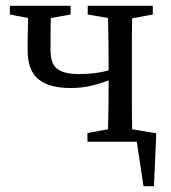

<svg xmlns="http://www.w3.org/2000/svg" viewBox="-20 -488 590 661"><path d="M282 -438V-468H506V-438L435 -425Q434 -388 434 -341.5Q434 -295 434 -260V-208Q434 -173 434 -127Q434 -81 435 -43L518 -29L510 153H474L451 0H281V-30L352 -43Q353 -81 353.5 -127Q354 -173 354 -208V-211Q324 -200 293 -192.5Q262 -185 222 -185Q149 -185 112 -215.5Q75 -246 75 -315Q75 -342 75.5 -370Q76 -398 77 -426L14 -438V-468H223V-438L155 -426Q154 -401 154 -374Q154 -347 154 -315Q154 -268 177.5 -250.5Q201 -233 251 -233Q311 -233 354 -246V-260Q354 -295 353.5 -341.5Q353 -388 352 -426Z"/></svg>

Font: Source Serif 4 Subhead
Style: Regular
Weight: 400
Designer: Frank Grießhammer
Foundry: Adobe Systems Incorporated
Version: Version 4.004;hotconv 1.0.117;makeotfexe 2.5.65602